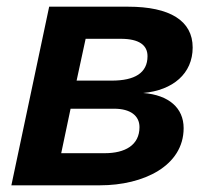

<svg xmlns="http://www.w3.org/2000/svg" viewBox="-20 -554 653 574"><path d="M14 0H279C409 0 529 -58 529 -171C529 -231 485 -270 408 -276C497 -284 556 -334 556 -412C556 -492 488 -534 363 -534H127ZM209 -313 236 -438H341C396 -438 421 -419 421 -386C421 -336 383 -313 314 -313ZM163 -96 191 -229H321C370 -229 397 -208 397 -174C397 -120 354 -96 293 -96Z"/></svg>

Font: Geist SemiBold
Style: Italic
Weight: 600
Italic angle: -12°
Designer: Basement.studio, Andrés Briganti, Mateo Zaragoza
Foundry: Basement.studio, Vercel, Andrés Briganti, Guido Ferreyra, Mateo Zaragoza
Version: Version 1.500